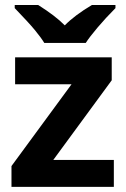

<svg xmlns="http://www.w3.org/2000/svg" viewBox="-20 -731 493 751"><path d="M425.3 0H24.9V-81.5L259.8 -401.4H39.1V-506.8H417V-417L188.5 -105.5H425.3ZM431.6 -711.4V-699.2Q393.6 -661.1 361.6 -623.3Q329.6 -585.4 315.4 -563H153.3Q140.6 -584 116 -613.8Q91.3 -643.6 37.6 -699.2V-711.4H129.4Q196.3 -669.4 233.4 -631.8Q271.5 -670.9 339.4 -711.4Z"/></svg>

Font: Bpm'online Open Sans
Style: Bold
Weight: 700
Foundry: Ascender Corporation
Version: Version 1.10